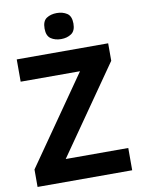

<svg xmlns="http://www.w3.org/2000/svg" viewBox="-99 -994 778 1061"><g transform="rotate(-10 289.5 -464.0)"><path d="M555 0H24V-98L366 -589H33V-714H546V-616L204 -125H555ZM295 -928Q328 -928 352 -912.5Q376 -897 376 -855Q376 -814 352 -798Q328 -782 295 -782Q261 -782 237.5 -798Q214 -814 214 -855Q214 -897 237.5 -912.5Q261 -928 295 -928Z"/></g></svg>

Font: Noto Sans Devanagari
Style: Bold
Weight: 700
Version: Version 2.003